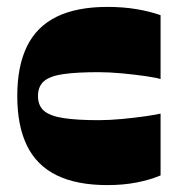

<svg xmlns="http://www.w3.org/2000/svg" viewBox="-20 -528 517 556"><path d="M291 8Q202 8 144 -20.5Q86 -49 58 -106.5Q30 -164 30 -250Q30 -336 58 -393.5Q86 -451 144 -479.5Q202 -508 291 -508Q337 -508 375.5 -501.5Q414 -495 445 -484V-299Q433 -303 402 -307.5Q371 -312 334 -315.5Q297 -319 265 -319Q203 -319 164 -313.5Q125 -308 107.5 -293Q90 -278 90 -250Q90 -222 107.5 -207Q125 -192 164 -186Q203 -180 265 -180Q297 -180 334 -183.5Q371 -187 402 -191.5Q433 -196 445 -199V-20Q414 -7 375.5 0.5Q337 8 291 8Z"/></svg>

Font: Ojuju ExtraLight ExtraBold
Style: Regular
Weight: 800
Version: Version 1.000